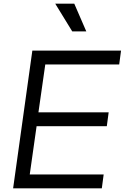

<svg xmlns="http://www.w3.org/2000/svg" viewBox="-20 -1019 675 1039"><path d="M51 0 155 -745H635L625 -670H225L188 -411H568L558 -336H178L141 -75H541L531 0ZM371 -849 279 -999H382L447 -849Z"/></svg>

Font: Kosmopol Plus Jakarta Sans Italic It
Style: Regular
Weight: 400
Italic angle: -8.04999°
Designer: Gumpita Rahayu
Foundry: Tokotype
Version: Version 2.006